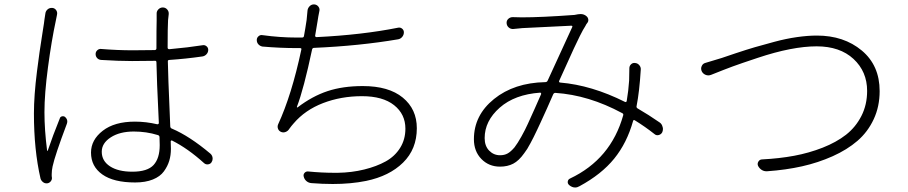

<svg xmlns="http://www.w3.org/2000/svg" viewBox="-20 -793 4040 854"><path d="M181.6 -731.4Q182.6 -743.2 191.4 -751Q200.2 -758.8 212.9 -757.8Q223.6 -756.8 230 -747.6Q236.3 -738.3 233.4 -726.6Q231.4 -713.9 228.5 -702.1Q209 -611.3 193.4 -493.7Q177.7 -376 177.7 -293.9Q177.7 -215.8 189.5 -123Q189.5 -122.1 190.9 -122.1Q192.4 -122.1 192.4 -123Q214.8 -189.5 246.1 -266.6Q248 -273.4 255.4 -275.4Q262.7 -277.3 268.6 -273.4Q279.3 -264.6 279.3 -252.9Q279.3 -248 277.3 -242.2Q224.6 -102.5 213.9 -52.7Q210 -34.2 210 -18.6Q210 -13.7 210 -9.8Q210 -7.8 210.9 -2.9Q211.9 5.9 205.6 13.7Q199.2 21.5 189.5 22.5Q188.5 22.5 186.5 22.5Q177.7 22.5 170.9 16.6Q163.1 10.7 160.2 1Q130.9 -126 130.9 -288.1Q130.9 -328.1 134.3 -375Q137.7 -421.9 144.5 -475.6Q151.4 -529.3 155.8 -560.5Q160.2 -591.8 168.9 -646.5Q177.7 -701.2 177.7 -706.1Q179.7 -719.7 181.6 -731.4ZM690.4 -147.5Q690.4 -168.9 689.5 -182.6Q689.5 -190.4 681.6 -192.4Q630.9 -208 575.2 -208Q512.7 -208 472.7 -182.1Q432.6 -156.2 432.6 -118.2Q432.6 -77.1 469.2 -53.2Q505.9 -29.3 568.4 -29.3Q635.7 -29.3 663.1 -59.1Q690.4 -88.9 690.4 -147.5ZM916 -109.4Q925.8 -100.6 925.8 -86.9Q925.8 -79.1 920.9 -71.3Q916 -63.5 905.8 -62Q895.5 -60.5 887.7 -67.4Q815.4 -132.8 745.1 -168Q743.2 -168.9 741.2 -167.5Q739.3 -166 739.3 -164.1Q740.2 -152.3 740.2 -130.9Q740.2 -102.5 732.9 -78.1Q725.6 -53.7 709 -30.8Q692.4 -7.8 659.7 5.4Q627 18.6 581.1 18.6Q485.4 18.6 435.1 -17.1Q384.8 -52.7 384.8 -114.3Q384.8 -170.9 437 -211.4Q489.3 -252 580.1 -252Q629.9 -252 679.7 -240.2Q682.6 -240.2 684.6 -241.7Q686.5 -243.2 686.5 -246.1Q676.8 -447.3 675.8 -515.6Q675.8 -523.4 668.9 -522.5Q603.5 -521.5 567.4 -521.5Q508.8 -521.5 429.7 -526.4Q418.9 -527.3 412.1 -534.7Q405.3 -542 405.3 -552.7Q405.3 -562.5 412.6 -569.3Q419.9 -576.2 429.7 -575.2Q502.9 -569.3 569.3 -569.3Q605.5 -569.3 668.9 -570.3Q675.8 -571.3 675.8 -578.1Q675.8 -669.9 676.8 -702.1Q676.8 -715.8 676.8 -730.5Q675.8 -742.2 684.1 -751Q692.4 -759.8 704.1 -759.8Q715.8 -759.8 723.6 -751Q731.4 -742.2 730.5 -730.5Q728.5 -716.8 727.5 -703.1Q725.6 -671.9 725.6 -581.1Q725.6 -574.2 733.4 -574.2Q819.3 -582 880.9 -591.8Q890.6 -593.8 898.4 -587.4Q906.2 -581.1 906.2 -571.3Q906.2 -560.5 898.9 -552.2Q891.6 -543.9 880.9 -542Q805.7 -531.2 733.4 -526.4Q725.6 -526.4 726.6 -518.6Q726.6 -481.4 737.3 -230.5Q738.3 -222.7 745.1 -220.7Q823.2 -187.5 916 -109.4Z M1751 -669.9Q1760.7 -671.9 1768.6 -665.5Q1776.4 -659.2 1776.4 -649.4Q1776.4 -637.7 1769 -628.9Q1761.7 -620.1 1751 -618.2Q1579.1 -588.9 1377 -580.1Q1370.1 -580.1 1368.2 -573.2Q1331.1 -397.5 1300.8 -318.4Q1299.8 -316.4 1301.3 -315.4Q1302.7 -314.5 1303.7 -315.4Q1369.1 -365.2 1437 -387.7Q1504.9 -410.2 1593.8 -410.2Q1709 -410.2 1771.5 -358.9Q1834 -307.6 1834 -222.7Q1834 -129.9 1772.9 -69.8Q1711.9 -9.8 1608.4 11.7Q1541 25.4 1460 25.4Q1414.1 25.4 1365.2 21.5Q1352.5 20.5 1343.3 12.7Q1334 4.9 1331.1 -6.8Q1328.1 -16.6 1334.5 -23.9Q1340.8 -31.2 1350.6 -30.3Q1411.1 -24.4 1467.8 -24.4Q1474.6 -24.4 1482.4 -24.4Q1544.9 -25.4 1600.1 -39.1Q1655.3 -52.7 1695.8 -75.2Q1736.3 -97.7 1759.8 -135.3Q1783.2 -172.9 1783.2 -220.7Q1783.2 -285.2 1732.9 -325.2Q1682.6 -365.2 1589.8 -365.2Q1497.1 -365.2 1417 -334.5Q1336.9 -303.7 1286.1 -244.1Q1276.4 -233.4 1266.6 -219.7Q1260.7 -210 1250.5 -206.1Q1240.2 -202.1 1230.5 -206.1Q1220.7 -210 1216.8 -219.7Q1212.9 -229.5 1216.8 -239.3Q1277.3 -370.1 1320.3 -572.3Q1322.3 -579.1 1314.5 -579.1H1299.8Q1226.6 -579.1 1147.5 -585.9Q1136.7 -587.9 1129.4 -595.7Q1122.1 -603.5 1122.1 -615.2Q1122.1 -625 1129.9 -631.8Q1137.7 -638.7 1147.5 -636.7Q1225.6 -626 1298.8 -626H1323.2Q1331.1 -626 1332 -632.8Q1337.9 -664.1 1343.8 -704.1Q1346.7 -729.5 1347.7 -745.1Q1348.6 -756.8 1357.4 -765.6Q1365.2 -773.4 1376 -773.4Q1377 -773.4 1377.9 -773.4Q1389.6 -772.5 1396.5 -763.2Q1403.3 -753.9 1400.4 -743.2Q1395.5 -719.7 1392.6 -699.2Q1385.7 -657.2 1381.8 -634.8Q1380.9 -632.8 1382.8 -630.4Q1384.8 -627.9 1387.7 -627.9Q1589.8 -637.7 1751 -669.9Z M2268.6 -137.7Q2282.2 -155.3 2299.3 -186Q2316.4 -216.8 2327.6 -241.7Q2338.9 -266.6 2358.9 -311Q2378.9 -355.5 2386.7 -374Q2387.7 -377 2386.2 -378.9Q2384.8 -380.9 2382.8 -380.9Q2269.5 -373 2202.6 -314Q2135.7 -254.9 2135.7 -178.7Q2135.7 -143.6 2155.8 -123Q2175.8 -102.5 2204.1 -102.5Q2223.6 -102.5 2237.8 -110.4Q2252 -118.2 2268.6 -137.7ZM2913.1 -249Q2923.8 -242.2 2926.8 -229.5Q2928.7 -224.6 2928.7 -219.7Q2928.7 -211.9 2925.8 -205.1Q2920.9 -195.3 2910.2 -192.4Q2899.4 -189.5 2891.6 -196.3Q2849.6 -229.5 2803.7 -257.8Q2797.9 -261.7 2795.9 -254.9Q2768.6 -157.2 2711.9 -87.4Q2655.3 -17.6 2557.6 35.2Q2547.9 41 2538.1 41Q2524.4 41 2511.7 30.3Q2503.9 23.4 2505.4 14.2Q2506.8 4.9 2515.6 1Q2697.3 -85 2752 -280.3Q2753.9 -287.1 2747.1 -290Q2598.6 -370.1 2450.2 -379.9Q2443.4 -379.9 2440.4 -373Q2439.5 -371.1 2427.7 -344.2Q2416 -317.4 2413.1 -311Q2410.2 -304.7 2398.9 -279.8Q2387.7 -254.9 2383.3 -245.6Q2378.9 -236.3 2369.1 -215.3Q2359.4 -194.3 2353.5 -183.1Q2347.7 -171.9 2339.8 -156.7Q2332 -141.6 2325.2 -130.9Q2318.4 -120.1 2311.5 -111.3Q2288.1 -78.1 2262.7 -64.9Q2237.3 -51.8 2204.1 -51.8Q2154.3 -51.8 2121.1 -85.9Q2087.9 -120.1 2087.9 -173.8Q2087.9 -280.3 2177.2 -352.5Q2266.6 -424.8 2405.3 -427.7Q2413.1 -427.7 2416 -434.6Q2516.6 -654.3 2525.4 -672.9Q2526.4 -674.8 2525.4 -676.8Q2524.4 -678.7 2521.5 -678.7Q2344.7 -669.9 2303.7 -668Q2274.4 -665 2263.7 -664.1Q2252 -663.1 2243.2 -670.4Q2234.4 -677.7 2233.4 -689.5Q2232.4 -701.2 2240.7 -709Q2249 -716.8 2260.7 -716.8Q2275.4 -715.8 2300.8 -715.8Q2388.7 -715.8 2535.2 -726.6Q2543 -727.5 2550.8 -729.5Q2556.6 -730.5 2562.5 -730.5Q2578.1 -730.5 2588.9 -720.7Q2595.7 -714.8 2596.7 -706.1Q2597.7 -697.3 2591.8 -690.4Q2586.9 -684.6 2584 -677.7Q2574.2 -663.1 2559.1 -632.8Q2543.9 -602.5 2532.2 -576.7Q2520.5 -550.8 2498.5 -502.4Q2476.6 -454.1 2466.8 -432.6Q2465.8 -430.7 2467.3 -428.2Q2468.8 -425.8 2471.7 -425.8Q2611.3 -414.1 2759.8 -339.8Q2765.6 -336.9 2767.6 -343.8Q2775.4 -389.6 2778.3 -434.6Q2779.3 -462.9 2779.3 -489.3Q2779.3 -500 2787.1 -507.3Q2794.9 -514.6 2805.7 -512.7Q2816.4 -511.7 2823.7 -502.9Q2831.1 -494.1 2830.1 -483.4Q2824.2 -385.7 2811.5 -321.3Q2809.6 -314.5 2816.4 -310.5Q2865.2 -282.2 2913.1 -249Z M3142.6 -460Q3129.9 -455.1 3117.7 -460.4Q3105.5 -465.8 3100.6 -477.5Q3098.6 -483.4 3098.6 -488.3Q3098.6 -494.1 3101.6 -500Q3106.4 -510.7 3119.1 -513.7Q3134.8 -518.6 3190.4 -535.2Q3198.2 -538.1 3251 -555.7Q3303.7 -573.2 3337.4 -583Q3371.1 -592.8 3423.8 -606.9Q3476.6 -621.1 3524.4 -627.9Q3572.3 -634.8 3613.3 -634.8Q3733.4 -634.8 3813 -568.4Q3892.6 -502 3892.6 -387.7Q3892.6 -319.3 3866.2 -262.7Q3839.8 -206.1 3793.9 -166.5Q3748 -127 3683.6 -98.1Q3619.1 -69.3 3547.4 -53.2Q3475.6 -37.1 3391.6 -31.2Q3390.6 -31.2 3388.7 -31.2Q3377.9 -31.2 3368.2 -37.1Q3357.4 -43.9 3351.6 -55.7Q3347.7 -65.4 3353.5 -74.7Q3359.4 -84 3370.1 -84Q3446.3 -87.9 3512.2 -100.1Q3578.1 -112.3 3639.2 -136.2Q3700.2 -160.2 3743.2 -193.8Q3786.1 -227.5 3811.5 -277.3Q3836.9 -327.1 3836.9 -388.7Q3836.9 -474.6 3776.4 -530.8Q3715.8 -586.9 3612.3 -586.9Q3558.6 -586.9 3493.2 -574.2Q3427.7 -561.5 3350.1 -535.6Q3272.5 -509.8 3239.3 -497.6Q3206.1 -485.4 3142.6 -460Z"/></svg>

Font: Gen Jyuu Gothic Light
Style: Regular
Weight: 200
Designer: [Source Han Sans]
Ryoko NISHIZUKA  (kana & ideographs); Paul D. Hunt (Latin, Greek & Cyrillic); Wenlong ZHANG  (bopomofo
Version: Version 1.002.20150607